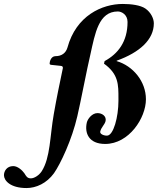

<svg xmlns="http://www.w3.org/2000/svg" viewBox="-135 -718 798 971"><path d="M406 -32C388 -32 369 -41 372 -53C377 -75 394 -86 399 -106C404 -130 382 -146 358 -146C330 -146 308 -116 304 -98C292 -45 314 10 397 10C517 10 603 -121 603 -216C603 -307 537 -385 455 -409V-411C572 -453 643 -518 643 -600C643 -623 629 -655 600 -675C575 -692 528 -698 486 -698C381 -698 250 -639 206 -477C198 -450 177 -434 146 -434C122 -434 116 -405 116 -397C116 -392 119 -391 124 -390L171 -385C181 -384 183 -381 183 -374C164 -282 153 -232 137 -141C117 -28 120 79 76 148C63 168 39 184 21 184C2 184 -3 172 -12 158C-22 144 -45 122 -68 122C-101 122 -115 148 -115 168C-115 195 -83 233 -1 233C48 233 101 209 138 158C171 111 229 -12 256 -130C277 -222 288 -286 307 -374L322 -442C346 -550 364 -660 461 -660C480 -660 510 -644 510 -607C510 -507 462 -446 394 -409L391 -396C465 -343 464 -289 464 -221C464 -216 464 -212 464 -208C464 -127 439 -32 406 -32Z"/></svg>

Font: Libertinus Serif
Style: Bold Italic
Weight: 700
Italic angle: -12°
Designer: Philipp H. Poll, Khaled Hosny
Foundry: Caleb Maclennan
Version: Version 7.050;RELEASE